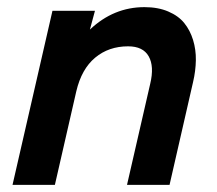

<svg xmlns="http://www.w3.org/2000/svg" viewBox="-20 -518 607 538"><path d="M15.1 0 127 -487.8H246.1L231.9 -435.1Q298.3 -498 384.8 -498Q422.9 -498 451.4 -485.8Q480 -473.6 496.3 -453.4Q512.7 -433.1 521 -406Q529.3 -378.9 528.8 -349.1Q528.3 -319.3 521 -288.1L455.1 0H335.9L400.9 -283.2Q412.6 -332 396.7 -360.1Q380.9 -388.2 338.9 -388.2Q284.7 -388.2 246.6 -356.4Q208.5 -324.7 193.8 -262.2L133.8 0Z"/></svg>

Font: HK Grotesk Legacy
Style: Bold Italic
Weight: 700
Italic angle: -13°
Designer: Alfredo Marco Pradil
Foundry: Hanken Design Co.
Version: Version 2.022;PS 002.022;hotconv 1.0.88;makeotf.lib2.5.64775